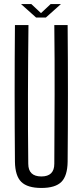

<svg xmlns="http://www.w3.org/2000/svg" viewBox="-20 -924 409 951"><path d="M185 7Q116 7 85.5 -23Q55 -53 54 -123Q51 -461 54 -800H121Q119 -631 118.5 -456.5Q118 -282 120 -113Q120 -50 185 -50Q249 -50 249 -113Q250 -282 250.5 -456.5Q251 -631 249 -800H315Q318 -461 315 -123Q314 -53 284 -23Q254 7 185 7ZM84 -904H135L183 -859L231 -904H282L207 -837H159Z"/></svg>

Font: Big Shoulders Display
Style: Regular
Weight: 400
Designer: Patric King
Foundry: XO Type Co
Version: Version 1.000; ttfautohint (v1.8.2)